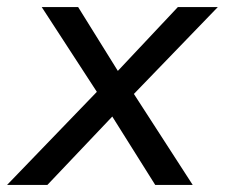

<svg xmlns="http://www.w3.org/2000/svg" viewBox="-57 -523 636 543"><path d="M-37 0 235 -282 234 -237 61 -503H164L289 -302H257L446 -503H559L304 -239L307 -280L488 0H382L247 -215H281L77 0Z"/></svg>

Font: Mulish ExtraLight Medium
Style: Italic
Weight: 500
Italic angle: -9°
Version: Version 3.603